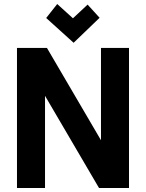

<svg xmlns="http://www.w3.org/2000/svg" viewBox="-20 -940 730 960"><path d="M625 0H475.1L205.1 -460.9V0H64.9V-700.2H214.8L484.9 -238.8V-700.2H625ZM348.1 -726.1 210.9 -850.1 266.1 -919.9 344.7 -848.6 418 -917 478 -851.1Z"/></svg>

Font: Righteous
Style: Regular
Weight: 400
Version: Version 1.000